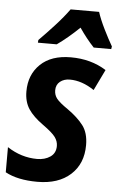

<svg xmlns="http://www.w3.org/2000/svg" viewBox="-55 -805 531 853"><g transform="rotate(5 211.0 -378.0)"><path d="M177 -606Q224 -639 276 -689Q308 -642 342 -606H420L422 -618Q405 -647 383.5 -690.5Q362 -734 352 -766H225Q200 -731 162.5 -690Q125 -649 94 -618L93 -606ZM346 -171Q346 -226 320.5 -259Q295 -292 251 -323Q213 -349 200.5 -365Q188 -381 188 -402Q188 -427 205.5 -441Q223 -455 249 -455Q303 -455 358 -418L403 -511Q335 -554 245 -554Q158 -554 109.5 -507.5Q61 -461 61 -386Q61 -340 82 -308Q103 -276 148 -244Q190 -214 203.5 -195.5Q217 -177 217 -156Q217 -124 193 -107.5Q169 -91 134 -91Q64 -91 1 -132V-20Q56 10 144 10Q238 10 292 -39Q346 -88 346 -171Z"/></g></svg>

Font: Noto Sans UI SemiCondensed
Style: Bold Italic
Weight: 700
Width: 4
Designer: Monotype Design Team
Foundry: Monotype Imaging Inc.
Version: 1.001